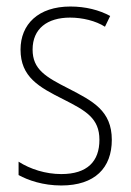

<svg xmlns="http://www.w3.org/2000/svg" viewBox="-20 -559 401 589"><path d="M323 -130C323 -220 264 -249 191 -287C120 -323 80 -346 80 -407C80 -471 125 -505 195 -505C233 -505 274 -495 302 -477L318 -510C285 -528 243 -539 196 -539C97 -539 43 -484 43 -407C43 -323 99 -292 175 -254C244 -219 285 -196 285 -130C285 -64 248 -25 168 -25C120 -25 73 -40 37 -63V-22C66 -6 112 10 168 10C271 10 323 -44 323 -130Z"/></svg>

Font: Noto Sans Myanmar Condensed ExtraLight
Style: Regular
Weight: 200
Width: 3
Designer: Monotype Design Team
Foundry: Monotype Imaging Inc.
Version: Version 2.107